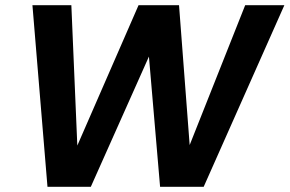

<svg xmlns="http://www.w3.org/2000/svg" viewBox="-20 -720 1116 740"><path d="M163 0 105 -700H255L278 -159L514 -700H670L711 -161L925 -700H1076L765 0H597L554 -502L330 0Z"/></svg>

Font: DM Sans ExtraBold
Style: Italic
Weight: 800
Italic angle: -10°
Designer: Colophon Foundry, Jonny Pinhorn
Foundry: Colophon Foundry
Version: Version 4.004;gftools[0.9.30]